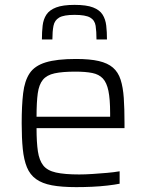

<svg xmlns="http://www.w3.org/2000/svg" viewBox="-20 -760 600 788"><path d="M293 8Q233 8 193 0.5Q153 -7 128 -25Q103 -43 90.5 -73.5Q78 -104 73.5 -148.5Q69 -193 69 -254Q69 -327 75 -377.5Q81 -428 101.5 -459Q122 -490 167.5 -504Q213 -518 292 -518Q349 -518 385.5 -509.5Q422 -501 443.5 -482.5Q465 -464 475 -433Q485 -402 488 -358Q491 -314 491 -255V-234H130Q130 -176 135.5 -139Q141 -102 157.5 -81Q174 -60 209.5 -52Q245 -44 305 -44Q330 -44 360 -46Q390 -48 419 -50.5Q448 -53 471 -57V-6Q451 -2 421 1.5Q391 5 358 6.5Q325 8 293 8ZM432 -263V-296Q432 -353 425 -387Q418 -421 402 -438Q386 -455 358.5 -460.5Q331 -466 289 -466Q236 -466 204 -459Q172 -452 156 -432.5Q140 -413 135 -377Q130 -341 130 -281H451ZM286 -740Q335 -740 362 -729.5Q389 -719 401 -700Q413 -681 416 -655Q419 -629 419 -598H376Q376 -631 372.5 -654Q369 -677 350 -688Q331 -699 286 -699Q242 -699 223 -688Q204 -677 199.5 -654Q195 -631 195 -598H152Q152 -629 155 -655Q158 -681 170.5 -700Q183 -719 210.5 -729.5Q238 -740 286 -740Z"/></svg>

Font: Saira Thin Light
Style: Regular
Weight: 300
Version: Version 1.101